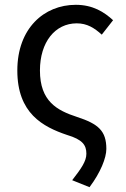

<svg xmlns="http://www.w3.org/2000/svg" viewBox="-20 -577 522 798"><path d="M352 201C398 140 422 79 422 42C422 -33 389 -62 300 -91C217 -118 146 -156 146 -284C146 -402 209 -480 299 -480C342 -480 372 -461 403 -433L450 -493C413 -527 366 -557 295 -557C163 -557 52 -459 52 -284C52 -106 158 -50 259 -16C323 3 339 26 339 62C339 93 318 123 280 172Z"/></svg>

Font: Noto Sans HK
Style: Regular
Weight: 400
Designer: Ryoko NISHIZUKA 西塚涼子 (kana, bopomofo & ideographs); Paul D. Hunt (Latin, Greek & Cyrillic); Sandoll Communications 산돌커뮤니
Foundry: Adobe
Version: Version 2.004;hotconv 1.0.118;makeotfexe 2.5.65603